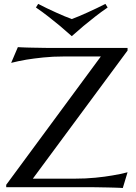

<svg xmlns="http://www.w3.org/2000/svg" viewBox="-20 -941 682 965"><path d="M145 -43H354Q411.1 -43 459.7 -47.9Q508.3 -52.7 544.4 -59.1Q586.4 -65.9 621.1 -75.2L597.2 3.9Q591.3 3.4 579.6 2.9Q567.9 2.4 553.5 2Q539.1 1.5 523.2 1.2Q507.3 1 493.2 0.7Q479 0.5 468 0.2Q457 0 452.1 0H11.2V-12.2L486.8 -657.2H303.2Q245.6 -657.2 197 -652.1Q148.4 -647 112.3 -641.1Q70.3 -633.8 36.1 -625L69.8 -704.1Q75.7 -703.6 87.6 -703.1Q99.6 -702.6 114 -702.1Q128.4 -701.7 144 -701.4Q159.7 -701.2 173.8 -700.9Q188 -700.7 199 -700.4Q210 -700.2 214.8 -700.2H621.1V-687ZM340.8 -759.3Q312.5 -784.7 282.2 -810.1Q255.9 -832 224.1 -856.9Q192.4 -881.8 160.6 -903.3L171.9 -921.4Q193.4 -910.2 216.3 -899.2Q239.3 -888.2 261.5 -878.2Q283.7 -868.2 304 -859.6Q324.2 -851.1 340.8 -845.2Q357.4 -851.1 377.9 -859.9Q398.4 -868.7 420.7 -878.7Q442.9 -888.7 465.8 -899.7Q488.8 -910.6 509.8 -921.4L521 -903.3Q489.3 -881.8 457.5 -856.9Q425.8 -832 399.4 -810.1Q369.1 -784.7 340.8 -759.3Z"/></svg>

Font: Marcellus
Style: Regular
Weight: 400
Designer: Astigmatic (AOETI)
Foundry: Astigmatic (AOETI)
Version: Version 1.000